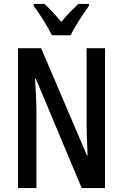

<svg xmlns="http://www.w3.org/2000/svg" viewBox="-20 -960 627 980"><path d="M245 -780H341C362 -825 404 -889 434 -930V-940H380C348 -909 325 -888 293 -848C264 -883 231 -918 207 -940H152V-930C185 -885 225 -822 245 -780ZM516 0V-714H422V-321C423 -279 424 -235 427 -166H424L190 -714H72V0H166V-402C165 -445 163 -492 159 -558H163L397 0Z"/></svg>

Font: Noto Sans Malayalam ExtraCondensed Medium
Style: Regular
Weight: 500
Width: 2
Designer: Jelle Bosma - Monotype Design Team
Foundry: Monotype Imaging Inc.
Version: Version 2.104